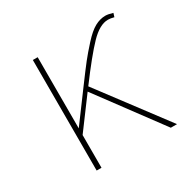

<svg xmlns="http://www.w3.org/2000/svg" viewBox="-116 -605 723 722"><g transform="rotate(-30 245.0 -244.0)"><path d="M107 0V-480H128V-171L222 -298Q262 -352 280.5 -375.5Q299 -399 328 -431Q357 -463 380 -475.5Q403 -488 426 -488Q438 -488 458 -482L453 -466Q438 -470 427 -470Q391 -470 349.5 -427Q308 -384 238 -290L456 0H429L226 -274L128 -142V0Z"/></g></svg>

Font: Cantarell Thin
Style: Regular
Weight: 100
Designer: Dave Crossland, Nikolaus Waxweiler, Florian Fecher, Jacques Le Bailly, Eben Sorkin, Alexei Vanyashin, Alexios Zavras, Em
Version: Version 0.303